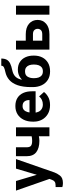

<svg xmlns="http://www.w3.org/2000/svg" viewBox="990 -1791 1014 3034"><g transform="rotate(-90 1497.0 -274.0)"><path d="M210.4 -60.1 349.6 -528.3H500.5L289.1 79.1Q275.4 119.1 239.7 166.3Q204.1 213.4 120.1 213.4Q100.6 213.4 87.4 210.9Q74.2 208.5 57.6 204.1V97.2Q62.5 97.7 68.4 97.7Q74.2 97.7 79.6 97.7Q121.1 97.7 141.1 84.2Q161.1 70.8 171.4 41.5ZM153.8 -528.3 266.6 -149.9 287.1 4.9 191.4 14.2 2 -528.3Z M1002.4 -528.3V0H860.8V-528.3ZM936.5 -303.2V-189.5Q910.6 -176.8 867.7 -167.7Q824.7 -158.7 787.6 -158.7Q674.8 -158.7 610.1 -207.3Q545.4 -255.9 545.4 -361.8V-528.8H686.5V-361.8Q686.5 -309.6 710.5 -291.3Q734.4 -272.9 787.6 -272.9Q826.7 -272.9 861.6 -281Q896.5 -289.1 936.5 -303.2Z M1354 9.8Q1272 9.8 1213.1 -24.9Q1154.3 -59.6 1123 -117.7Q1091.8 -175.8 1091.8 -246.1V-265.1Q1091.8 -344.7 1121.8 -406.5Q1151.9 -468.3 1207.3 -503.2Q1262.7 -538.1 1338.4 -538.1Q1414.6 -538.1 1466.3 -505.6Q1518.1 -473.1 1544.7 -414.8Q1571.3 -356.4 1571.3 -278.3V-218.3H1152.3V-314.9H1432.6V-325.7Q1431.6 -368.2 1408.9 -396.2Q1386.2 -424.3 1337.4 -424.3Q1300.3 -424.3 1277.3 -403.6Q1254.4 -382.8 1243.7 -346.9Q1232.9 -311 1232.9 -265.1V-246.1Q1232.9 -204.1 1248.3 -172.1Q1263.7 -140.1 1292.7 -122.1Q1321.8 -104 1362.8 -104Q1401.9 -104 1434.3 -118.7Q1466.8 -133.3 1490.2 -163.1L1560.1 -85.9Q1534.7 -49.8 1482.9 -20Q1431.2 9.8 1354 9.8Z M1975.1 -760.7H2088.9Q2088.9 -709 2070.8 -675.3Q2052.7 -641.6 2011.5 -620.8Q1970.2 -600.1 1900.9 -586.4Q1847.2 -575.2 1811.3 -544.9Q1775.4 -514.6 1759.3 -457Q1743.2 -399.4 1747.6 -306.6V-284.7L1637.7 -268.6V-290Q1638.2 -418 1667.5 -502.4Q1696.8 -586.9 1750.5 -633.8Q1804.2 -680.7 1876 -696.3Q1928.7 -707.5 1951.9 -720Q1975.1 -732.4 1975.1 -760.7ZM1913.1 -499Q1984.9 -499 2034.4 -466.8Q2084 -434.6 2109.6 -378.9Q2135.3 -323.2 2135.3 -252V-241.7Q2135.3 -169.4 2106.4 -112.5Q2077.6 -55.7 2022.2 -22.7Q1966.8 10.3 1886.7 10.3Q1807.1 10.3 1751.5 -25.4Q1695.8 -61 1666.7 -122.8Q1637.7 -184.6 1637.7 -263.2V-273.4Q1637.2 -286.1 1653.3 -297.6Q1669.4 -309.1 1681.6 -333Q1725.1 -415 1781.5 -457Q1837.9 -499 1913.1 -499ZM1885.7 -385.3Q1826.7 -385.3 1802.7 -345.5Q1778.8 -305.7 1778.8 -252V-241.7Q1778.8 -203.1 1789.1 -171.9Q1799.3 -140.6 1823 -122.1Q1846.7 -103.5 1886.7 -103.5Q1926.3 -103.5 1949.7 -122.1Q1973.1 -140.6 1983.6 -171.9Q1994.1 -203.1 1994.1 -241.7V-252Q1994.1 -288.1 1983.6 -318.4Q1973.1 -348.6 1949.5 -366.9Q1925.8 -385.3 1885.7 -385.3Z M2319.3 -374H2471.7Q2579.6 -374 2639.4 -321.8Q2699.2 -269.5 2699.2 -186Q2699.2 -105 2639.4 -52.5Q2579.6 0 2471.7 0H2230V-528.3H2371.6V-113.3H2471.7Q2518.6 -113.3 2538.6 -135Q2558.6 -156.7 2558.6 -185.5Q2558.6 -216.3 2538.6 -238.3Q2518.6 -260.3 2471.7 -260.3H2319.3ZM2924.3 -528.3V0H2782.7V-528.3Z"/></g></svg>

Font: RobotoDEMO
Style: Regular
Weight: 400
Designer: Christian Robertson
Foundry: Google
Version: Version 2.136